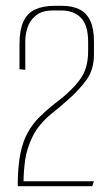

<svg xmlns="http://www.w3.org/2000/svg" viewBox="-20 -640 383 660"><path d="M41 0V-14Q42 -73 50.5 -114Q59 -155 75.5 -184.5Q92 -214 115 -237Q138 -260 167 -283Q176 -290 184.5 -296.5Q193 -303 200 -309Q244 -347 263.5 -380Q283 -413 283 -466V-495Q283 -554 258 -579Q233 -604 191 -604H162Q124 -604 103 -586.5Q82 -569 74.5 -545Q67 -521 67 -501V-400L47 -402V-488Q47 -537 60.5 -566Q74 -595 101 -607.5Q128 -620 169 -620H194Q230 -620 254.5 -607Q279 -594 291 -567Q303 -540 303 -498V-453Q303 -401 277 -365Q251 -329 207 -291Q196 -281 184 -271Q172 -261 158 -250Q113 -213 92.5 -171.5Q72 -130 66.5 -90Q61 -50 61 -17H303L297 0Z"/></svg>

Font: Smooch Sans Thin Thin
Style: Regular
Weight: 250
Version: Version 1.010